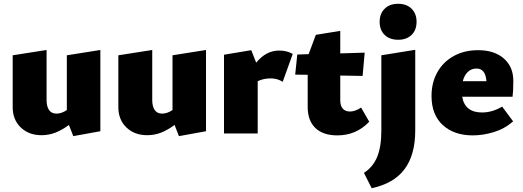

<svg xmlns="http://www.w3.org/2000/svg" viewBox="-20 -705 2763 1014"><path d="M510 -441V-12L367 14L344 -45Q307 -18 272.5 -4.5Q238 9 199 9Q132 9 89.5 -32Q47 -73 47 -139V-413L226 -441V-176Q226 -143 239 -124Q252 -105 278 -105Q306 -105 333 -124V-413Z M1068 -441V-12L925 14L902 -45Q865 -18 830.5 -4.5Q796 9 757 9Q690 9 647.5 -32Q605 -73 605 -139V-413L784 -441V-176Q784 -143 797 -124Q810 -105 836 -105Q864 -105 891 -124V-413Z M1526 -420 1473 -273Q1445 -291 1410 -291Q1371 -291 1341 -276V0H1163V-416L1307 -440L1333 -374Q1385 -438 1454 -438Q1496 -438 1526 -420Z M1930 -62Q1861 10 1762 10Q1686 10 1645.5 -29Q1605 -68 1605 -140V-310L1539 -311L1550 -417L1610 -419L1648 -521L1777 -542V-423L1906 -427L1895 -304L1777 -306V-176Q1777 -146 1790.5 -131Q1804 -116 1829 -116Q1842 -116 1858.5 -122Q1875 -128 1887 -137Z M1994 -413 2173 -442V-16Q2173 113 2116.5 188.5Q2060 264 1943 289L1902 208Q1950 177 1972 123.5Q1994 70 1994 -16ZM1985 -590Q1985 -633 2011.5 -659Q2038 -685 2083 -685Q2127 -685 2153.5 -659Q2180 -633 2180 -590Q2180 -546 2153.5 -520.5Q2127 -495 2083 -495Q2038 -495 2011.5 -520.5Q1985 -546 1985 -590Z M2632 -142 2690 -64Q2644 -24 2587 -7Q2530 10 2477 10Q2378 10 2318.5 -44.5Q2259 -99 2259 -198Q2259 -269 2290 -324Q2321 -379 2377 -409.5Q2433 -440 2505 -440Q2591 -440 2641 -396Q2691 -352 2691 -278Q2691 -223 2687 -194H2421Q2435 -111 2526 -111Q2580 -111 2632 -142ZM2424 -276H2549Q2544 -343 2497 -343Q2469 -343 2450.5 -325Q2432 -307 2424 -276Z"/></svg>

Font: Ysabeau Heavy
Style: Regular
Weight: 800
Designer: Christian Thalmann (Catharsis Fonts)
Version: Version 0.003